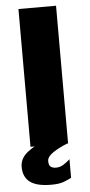

<svg xmlns="http://www.w3.org/2000/svg" viewBox="-58 -701 435 926"><g transform="rotate(-5 159.0 -238.0)"><path d="M152 191Q82 191 49.5 166.5Q17 142 17 93Q17 52 53.5 23Q90 -6 147 -28L245 0Q205 16 176 35.5Q147 55 147 76Q147 97 157 104Q167 111 182 111Q201 111 218 100.5Q235 90 250 76V166Q235 174 213 182.5Q191 191 152 191ZM68 0V-667H250V0Z"/></g></svg>

Font: Maven Pro ExtraBold
Style: Regular
Weight: 800
Designer: Joe Prince
Foundry: Joe Prince
Version: Version 2.100